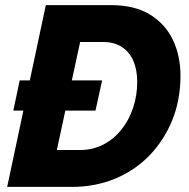

<svg xmlns="http://www.w3.org/2000/svg" viewBox="-20 -730 737 750"><path d="M57 -416H379L353 -298H32ZM159 -710H413Q506 -710 566 -673Q626 -636 655.5 -574Q685 -512 685 -434Q685 -340 653 -261Q621 -182 564 -123Q507 -64 429.5 -32Q352 0 262 0H8ZM292 -144Q343 -144 384 -165.5Q425 -187 454.5 -224Q484 -261 500 -309Q516 -357 516 -410Q516 -457 501 -492Q486 -527 456 -546.5Q426 -566 383 -566H293L202 -144Z"/></svg>

Font: Raleway Thin ExtraBold
Style: Italic
Weight: 800
Italic angle: -12°
Version: Version 4.026